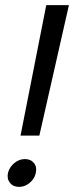

<svg xmlns="http://www.w3.org/2000/svg" viewBox="-20 -720 288 748"><path d="M60 -191.7 160.2 -700H248.5L133.3 -191.7ZM54.2 8Q31.3 8 18.8 -7.7Q6.3 -23.3 11 -46.2Q16.7 -68.8 35.5 -84.6Q54.3 -100.3 77.2 -100.3Q99.8 -100.3 112.4 -84.6Q125 -68.8 119.3 -46.2Q116.8 -31.5 106.7 -19Q96.5 -6.5 83.1 0.8Q69.7 8 54.2 8Z"/></svg>

Font: Epunda Sans Light
Style: Italic
Weight: 300
Italic angle: -12.0243°
Designer: Simon Atzbach
Foundry: typofactur
Version: Version 2.204